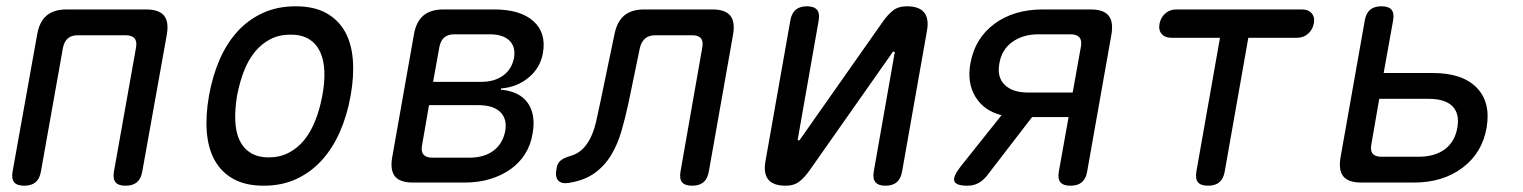

<svg xmlns="http://www.w3.org/2000/svg" viewBox="-20 -580 4840 610"><path d="M57 10Q34 10 25 -1Q16 -12 20 -35L98 -470Q105 -511 128 -530.5Q151 -550 192 -550H444Q485 -550 501 -530.5Q517 -511 510 -470L432 -35Q428 -12 415 -1Q402 10 379 10Q356 10 347 -1Q338 -12 342 -35L412 -428Q416 -448 407.5 -458Q399 -468 379 -468H227Q207 -468 195.5 -458Q184 -448 180 -428L110 -35Q106 -12 93 -1Q80 10 57 10Z M818 10Q760 10 721.5 -11.5Q683 -33 662 -71Q641 -109 637 -161.5Q633 -214 644 -276Q655 -338 677.5 -390Q700 -442 734 -479.5Q768 -517 814.5 -538.5Q861 -560 919 -560Q978 -560 1016.5 -538.5Q1055 -517 1076 -479.5Q1097 -442 1101 -390Q1105 -338 1094 -276Q1083 -214 1060 -161.5Q1037 -109 1002.5 -71Q968 -33 922 -11.5Q876 10 818 10ZM834 -80Q869 -80 897 -94.5Q925 -109 946 -134.5Q967 -160 981.5 -196.5Q996 -233 1004 -276Q1012 -319 1010.5 -354.5Q1009 -390 997 -415.5Q985 -441 962 -455.5Q939 -470 903 -470Q867 -470 839 -455.5Q811 -441 790 -415.5Q769 -390 755 -354Q741 -318 733 -275Q726 -232 727.5 -196Q729 -160 741 -134.5Q753 -109 776 -94.5Q799 -80 834 -80Z M1292 0Q1251 0 1235 -19.5Q1219 -39 1226 -80L1295 -470Q1302 -511 1325 -530.5Q1348 -550 1389 -550H1550Q1633 -550 1674.5 -513Q1716 -476 1705 -412Q1697 -365 1660 -334Q1623 -303 1572 -299L1571 -295Q1631 -290 1657 -252.5Q1683 -215 1672 -155Q1666 -119 1648 -90.5Q1630 -62 1601.5 -42Q1573 -22 1536.5 -11Q1500 0 1456 0ZM1343 -246 1321 -119Q1317 -99 1325.5 -89Q1334 -79 1354 -79H1470Q1518 -79 1547.5 -101Q1577 -123 1585 -163Q1592 -202 1569.5 -224Q1547 -246 1499 -246ZM1423 -471Q1403 -471 1391.5 -461Q1380 -451 1376 -431L1356 -320H1509Q1551 -320 1578.5 -340Q1606 -360 1613 -396Q1619 -431 1598.5 -451Q1578 -471 1536 -471Z M1932 -470Q1940 -511 1963 -530.5Q1986 -550 2027 -550H2243Q2284 -550 2300 -530.5Q2316 -511 2309 -470L2232 -35Q2228 -12 2215 -1Q2202 10 2179 10Q2156 10 2147 -1Q2138 -12 2142 -35L2211 -428Q2215 -448 2207 -458Q2199 -468 2179 -468H2062Q2042 -468 2030 -458Q2018 -448 2013 -428L1977 -254Q1967 -207 1954.5 -164Q1942 -121 1921.5 -87Q1901 -53 1869 -30Q1837 -7 1788 1Q1764 5 1753.5 -6.5Q1743 -18 1748 -43Q1750 -60 1760 -69Q1770 -78 1791 -84Q1818 -92 1834 -109.5Q1850 -127 1860 -150.5Q1870 -174 1875.5 -201Q1881 -228 1887 -254Z M2412 -68 2491 -515Q2495 -538 2508 -549Q2521 -560 2544 -560Q2566 -560 2575.5 -549Q2585 -538 2581 -515L2515 -140Q2514 -137 2514.5 -135.5Q2515 -134 2518 -134Q2520 -134 2521 -136L2524 -140L2784 -510Q2800 -533 2817 -546.5Q2834 -560 2861 -560Q2900 -560 2916 -540.5Q2932 -521 2925 -482L2846 -35Q2842 -12 2829 -1Q2816 10 2793 10Q2771 10 2761.5 -1Q2752 -12 2756 -35L2822 -410Q2823 -413 2822.5 -414.5Q2822 -416 2819 -416Q2817 -416 2816 -415L2813 -410L2553 -40Q2537 -17 2520 -3.5Q2503 10 2476 10Q2437 10 2421 -9.5Q2405 -29 2412 -68Z M3054 10Q3017 10 3012 -4.5Q3007 -19 3032 -51L3162 -214Q3106 -228 3079 -272.5Q3052 -317 3063 -378Q3077 -458 3139 -504Q3201 -550 3293 -550H3445Q3486 -550 3502 -530.5Q3518 -511 3511 -470L3434 -35Q3430 -12 3417 -1Q3404 10 3381 10Q3358 10 3349 -1Q3340 -12 3344 -35L3375 -208H3259L3115 -21Q3102 -5 3087 2.5Q3072 10 3054 10ZM3414 -431Q3418 -451 3409.5 -461Q3401 -471 3381 -471H3279Q3230 -471 3196 -446.5Q3162 -422 3155 -378Q3147 -335 3172 -310.5Q3197 -286 3246 -286H3388Z M3856 -460H3701Q3681 -460 3670.5 -472.5Q3660 -485 3664 -505Q3668 -525 3682.5 -537.5Q3697 -550 3717 -550H4117Q4137 -550 4147.5 -537.5Q4158 -525 4154 -505Q4150 -485 4135.5 -472.5Q4121 -460 4101 -460H3946L3871 -35Q3867 -12 3854 -1Q3841 10 3818 10Q3795 10 3786 -1Q3777 -12 3781 -35Z M4305 0Q4264 0 4248 -19.5Q4232 -39 4239 -80L4316 -515Q4320 -538 4333 -549Q4346 -560 4369 -560Q4392 -560 4401 -549Q4410 -538 4406 -515L4376 -348H4533Q4626 -348 4671.5 -301.5Q4717 -255 4703 -174Q4689 -94 4626.5 -47Q4564 0 4472 0ZM4337 -122Q4333 -102 4341 -92Q4349 -82 4369 -82H4486Q4538 -82 4570 -105.5Q4602 -129 4610 -174Q4618 -219 4594.5 -242.5Q4571 -266 4519 -266H4362Z"/></svg>

Font: Maple Mono Normal NL
Style: Italic
Weight: 400
Italic angle: -10°
Monospace: yes
Designer: subframe7536
Version: Version 7.000